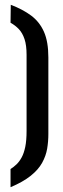

<svg xmlns="http://www.w3.org/2000/svg" viewBox="-20 -750 262 802"><path d="M24 32V-44Q37 -52 49 -63.5Q61 -75 70.5 -92.5Q80 -110 85.5 -136.5Q91 -163 91 -203V-521Q91 -561 82.5 -586.5Q74 -612 59 -628Q44 -644 24 -655L25 -730Q75 -711 110 -685Q145 -659 163.5 -617.5Q182 -576 182 -510V-190Q182 -159 177 -129Q172 -99 156 -70Q140 -41 108 -15.5Q76 10 24 32Z"/></svg>

Font: Stick No Bills
Style: Bold
Weight: 700
Version: Version 2.000